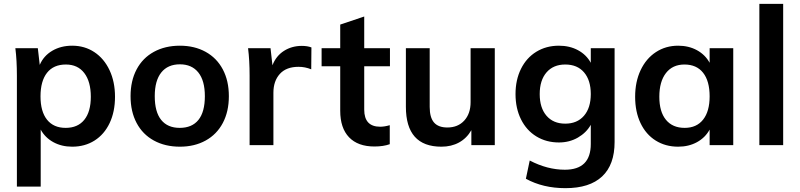

<svg xmlns="http://www.w3.org/2000/svg" viewBox="-20 -756 4168 1000"><path d="M579 -252Q579 -174 551 -115Q523 -56 472.5 -24Q422 8 356 8Q301 8 258 -15.5Q215 -39 192 -81V216H68V-362Q68 -442 60 -505H177L187 -418Q207 -465 252 -491.5Q297 -518 356 -518Q421 -518 471.5 -484.5Q522 -451 550.5 -390.5Q579 -330 579 -252ZM453 -252Q453 -331 419 -375.5Q385 -420 323 -420Q259 -420 225 -377Q191 -334 191 -254Q191 -175 225 -132.5Q259 -90 322 -90Q385 -90 419 -132Q453 -174 453 -252Z M660 -255Q660 -335 691.5 -394.5Q723 -454 781.5 -486Q840 -518 917 -518Q993 -518 1051 -486Q1109 -454 1140.5 -394.5Q1172 -335 1172 -255Q1172 -175 1140.5 -115.5Q1109 -56 1051 -24Q993 8 917 8Q840 8 781.5 -24Q723 -56 691.5 -115.5Q660 -175 660 -255ZM1047 -255Q1047 -336 1013 -378.5Q979 -421 917 -421Q854 -421 820 -378.5Q786 -336 786 -255Q786 -173 819.5 -131.5Q853 -90 916 -90Q980 -90 1013.5 -131.5Q1047 -173 1047 -255Z M1602 -509 1601 -395Q1569 -408 1535 -408Q1471 -408 1437.5 -371Q1404 -334 1404 -273V0H1280V-362Q1280 -442 1272 -505H1389L1399 -416Q1418 -465 1459 -491Q1500 -517 1552 -517Q1581 -517 1602 -509Z M1877 -411V-185Q1877 -96 1960 -96Q1983 -96 2010 -104V-5Q1977 7 1930 7Q1844 7 1798 -41Q1752 -89 1752 -179V-411H1655V-505H1752V-628L1877 -670V-505H2011V-411Z M2557 -505V0H2435V-78Q2411 -36 2371 -14Q2331 8 2279 8Q2094 8 2094 -200V-505H2218V-199Q2218 -144 2240.5 -118Q2263 -92 2310 -92Q2365 -92 2398 -128Q2431 -164 2431 -224V-505Z M3181 -505V-16Q3181 102 3116 163Q3051 224 2925 224Q2808 224 2719 175L2739 80Q2831 128 2922 128Q3057 128 3057 -6V-106Q3034 -65 2990 -39.5Q2946 -14 2891 -14Q2825 -14 2773.5 -45.5Q2722 -77 2693.5 -134.5Q2665 -192 2665 -266Q2665 -340 2693.5 -397.5Q2722 -455 2773.5 -486.5Q2825 -518 2891 -518Q2947 -518 2990.5 -494.5Q3034 -471 3057 -429V-505ZM3057 -266Q3057 -338 3022 -379Q2987 -420 2924 -420Q2862 -420 2826.5 -379Q2791 -338 2791 -266Q2791 -194 2826.5 -153Q2862 -112 2924 -112Q2986 -112 3021.5 -153Q3057 -194 3057 -266Z M3799 -505V0H3676V-81Q3653 -39 3610 -15.5Q3567 8 3512 8Q3446 8 3395 -24Q3344 -56 3316 -115Q3288 -174 3288 -252Q3288 -330 3316.5 -390.5Q3345 -451 3396 -484.5Q3447 -518 3512 -518Q3567 -518 3610 -494.5Q3653 -471 3676 -429V-505ZM3676 -254Q3676 -334 3642 -377Q3608 -420 3545 -420Q3483 -420 3448.5 -375.5Q3414 -331 3414 -252Q3414 -174 3448.5 -132Q3483 -90 3546 -90Q3608 -90 3642 -133Q3676 -176 3676 -254Z M3935 0V-736H4059V0Z"/></svg>

Font: Muli-Bold
Style: Bold
Weight: 700
Version: Version 2.000